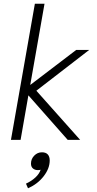

<svg xmlns="http://www.w3.org/2000/svg" viewBox="-20 -754 525 1035"><path d="M168 -734H220L143 -296L391 -485H461L176 -265L412 0H345L133 -240L91 0H39ZM120 236Q150 222 171 202.5Q192 183 199 161Q194 163 184 163Q168 163 157.5 154Q147 145 147 128Q147 103 164.5 85Q182 67 206 67Q227 67 237.5 78.5Q248 90 248 111Q248 154 215.5 196Q183 238 131 261Z"/></svg>

Font: Niramit ExtraLight
Style: Italic
Weight: 200
Italic angle: -10°
Designer: Katatrad Aksorn Co.,Ltd.
Foundry: Cadson Demak Co.,Ltd.
Version: Version 1.000; ttfautohint (v1.6)